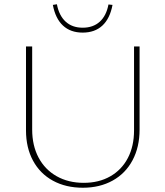

<svg xmlns="http://www.w3.org/2000/svg" viewBox="-20 -876 776 901"><path d="M228 -853 247 -856Q257 -803 288 -774.5Q319 -746 368 -746Q417 -746 448 -774Q479 -802 489 -855L508 -853Q496 -789 460.5 -756Q425 -723 368 -723Q311 -723 275.5 -756Q240 -789 228 -853ZM102 -264V-658H131V-268Q131 -193 161 -136.5Q191 -80 246 -49Q301 -18 373 -18Q444 -18 497.5 -48.5Q551 -79 580 -134.5Q609 -190 609 -264V-658H635V-268Q635 -186 602 -124Q569 -62 508.5 -28.5Q448 5 369 5Q289 5 228.5 -28Q168 -61 135 -122Q102 -183 102 -264Z"/></svg>

Font: Ysabeau SC Extralight
Style: Regular
Weight: 200
Designer: Christian Thalmann (Catharsis Fonts)
Version: Version 0.003